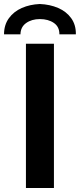

<svg xmlns="http://www.w3.org/2000/svg" viewBox="-23 -938 398 958"><path d="M106.4 -719.7H246.1V0H106.4ZM355.5 -766.6H273.4Q273.9 -804.2 245.8 -823.5Q217.8 -842.8 175.8 -842.8Q135.3 -842.8 107.4 -823Q79.6 -803.2 79.1 -766.6H-2.9Q-2.9 -813.5 21.2 -846.9Q45.4 -880.4 85.9 -898.2Q126.5 -916 175.8 -918Q226.1 -916 267.3 -898.2Q308.6 -880.4 332.5 -846.9Q356.4 -813.5 355.5 -766.6Z"/></svg>

Font: Reddit Sans Vanilla
Style: Bold
Weight: 700
Designer: Stephen Hutchings
Foundry: Reddit
Version: Version 1.013